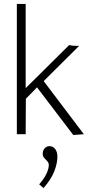

<svg xmlns="http://www.w3.org/2000/svg" viewBox="-20 -685 478 980"><path d="M354 4 169 -239 112 -181 111 0H66V-665H111V-235L333 -455Q348 -451 368 -451H384L203 -271L408 0ZM202 275 180 256Q206 226 217.5 201Q229 176 229 157Q229 146 221.5 138Q214 130 206 121.5Q198 113 198 100Q198 83 208 72Q218 61 233 61Q250 61 261.5 75.5Q273 90 273 115Q273 148 257.5 188.5Q242 229 202 275Z"/></svg>

Font: Inconsolata SemiCondensed Light
Style: Regular
Weight: 300
Width: 4
Monospace: yes
Designer: Raph Levien, Cyreal, Brenton Simpson
Foundry: Raph Levien, Cyreal, Google
Version: Version 3.100; ttfautohint (v1.8.4.7-5d5b)